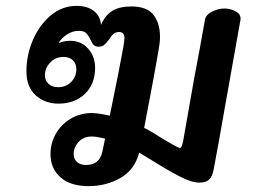

<svg xmlns="http://www.w3.org/2000/svg" viewBox="-20 -615 861 654"><path d="M799 -547 742 -227 727 -142 708 -39Q704 -15 693 -4Q682 7 659 7Q633 7 593 -13.5Q553 -34 494 -71L454 -95Q439 -37 390.5 -9Q342 19 282 19Q220 19 186 -11Q152 -41 152 -90Q152 -127 170 -159Q188 -191 220.5 -210.5Q253 -230 293 -230Q313 -230 354 -221Q387 -381 400 -454Q404 -480 404 -484Q404 -506 386 -506Q374 -506 366.5 -499.5Q359 -493 352 -481Q342 -468 335 -462Q328 -456 316 -456Q305 -456 299.5 -461.5Q294 -467 288 -480Q281 -495 273 -502.5Q265 -510 248 -510Q228 -510 209.5 -498.5Q191 -487 179 -468Q197 -476 219 -476Q257 -476 280.5 -449Q304 -422 304 -384Q304 -329 269.5 -295.5Q235 -262 179 -262Q133 -262 101.5 -290.5Q70 -319 70 -372Q70 -427 92 -478.5Q114 -530 153 -562.5Q192 -595 241 -595Q278 -595 300 -577.5Q322 -560 324 -530Q338 -563 362.5 -578Q387 -593 427 -593Q481 -593 503 -564Q525 -535 525 -490Q525 -470 520 -443Q509 -377 471 -179L480 -175Q492 -169 530 -145Q586 -111 593 -111Q600 -111 605 -141Q608 -160 612 -181L625 -255Q642 -354 660 -447L678 -547Q681 -565 702.5 -575.5Q724 -586 745 -586Q766 -586 784 -575.5Q802 -565 799 -547ZM196 -421Q169 -421 151 -402Q133 -383 133 -359Q133 -341 145 -329.5Q157 -318 178 -318Q205 -318 222.5 -336Q240 -354 240 -379Q240 -398 228.5 -409.5Q217 -421 196 -421ZM329 -100Q331 -108 333 -119Q335 -130 338 -143Q308 -150 293 -150Q264 -150 247.5 -131.5Q231 -113 231 -90Q231 -73 242.5 -63Q254 -53 273 -53Q320 -53 329 -100Z"/></svg>

Font: Mali SemiBold
Style: Italic
Weight: 600
Italic angle: -10°
Version: Version 1.000; ttfautohint (v1.6)